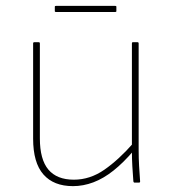

<svg xmlns="http://www.w3.org/2000/svg" viewBox="-20 -623 586 655"><path d="M229 12Q163 12 128 -28Q93 -68 93 -150V-475Q93 -479 97 -479H112Q116 -479 116 -475V-151Q116 -79 145 -44.5Q174 -10 232 -10Q287 -10 336 -44Q385 -78 435 -135V-108Q401 -68 367 -41Q333 -14 298.5 -1Q264 12 229 12ZM439 0Q436 0 435 -4Q433 -30 431.5 -55.5Q430 -81 430 -108V-120V-475Q430 -479 433 -479H449Q453 -479 453 -475V-111Q453 -83 454.5 -57Q456 -31 458 -4Q458 0 454 0ZM171 -582Q167 -582 167 -585V-600Q167 -603 171 -603H373Q377 -603 377 -600V-585Q377 -582 373 -582Z"/></svg>

Font: Sofia Sans Thin
Style: Regular
Weight: 250
Designer: Botio Nikoltchev, Ani Petrova
Foundry: lettersoup
Version: Version 4.101